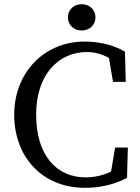

<svg xmlns="http://www.w3.org/2000/svg" viewBox="-20 -884 672 919"><path d="M386 15C456 15 525 1 588 -33L592 -178H531L506 -30L568 -44V-99C511 -52 447 -35 390 -35C251 -35 153 -140 153 -335C153 -530 262 -635 397 -635C445 -635 501 -618 558 -565V-626L496 -640L521 -492H582L578 -637C510 -676 439 -685 385 -685C190 -685 48 -535 48 -335C48 -131 184 15 386 15ZM371 -738C408 -738 437 -764 437 -801C437 -838 408 -864 371 -864C334 -864 305 -838 305 -801C305 -764 334 -738 371 -738Z"/></svg>

Font: Source Serif Variable
Style: Regular
Weight: 389
Designer: Frank Grießhammer
Foundry: Adobe Systems Incorporated
Version: Version 3.001;hotconv 1.0.111;makeotfexe 2.5.65597